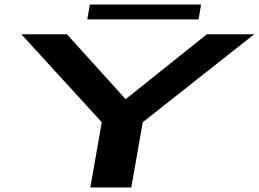

<svg xmlns="http://www.w3.org/2000/svg" viewBox="-20 -826 1140 846"><path d="M378 0 428.5 -287.5 74 -675H275L533.5 -389L891.5 -675H1100L609 -287.5L558.5 0ZM364.5 -740.5 376 -806H866L855 -740.5Z"/></svg>

Font: Anybody UltraExpanded SemiBold
Style: Italic
Weight: 600
Width: 9
Italic angle: -10°
Designer: Tyler Finck
Foundry: Etcetera Type Company
Version: Version 1.010; ttfautohint (v1.8.3) -l 8 -r 50 -G 200 -x 14 